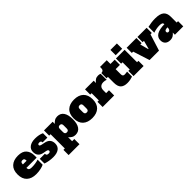

<svg xmlns="http://www.w3.org/2000/svg" viewBox="348 -2422 4287 4287"><g transform="rotate(-45 2491.5 -278.0)"><path d="M14 -278Q14 -421 94 -495.5Q174 -570 316 -570Q457 -570 519.5 -496.5Q582 -423 582 -314V-242H258V-236Q258 -199 280 -181.5Q302 -164 353 -164Q414 -164 469 -173Q524 -182 565 -196V-36Q530 -17 462.5 -1.5Q395 14 316 14Q174 14 94 -60.5Q14 -135 14 -278ZM374 -352V-364Q374 -398 359.5 -413Q345 -428 316 -428Q287 -428 272.5 -412.5Q258 -397 258 -364V-352Z M612 -26V-174H774V-164Q774 -116 835 -116Q889 -116 889 -153Q889 -173 873.5 -183Q858 -193 819 -200L769 -209Q612 -237 612 -387Q612 -474 678 -522Q744 -570 856 -570Q981 -570 1067 -528V-389H915V-399Q915 -419 901.5 -429.5Q888 -440 862 -440Q812 -440 812 -408Q812 -391 826 -382Q840 -373 877 -365L934 -354Q1023 -337 1061 -291Q1099 -245 1099 -173Q1099 -82 1035.5 -34Q972 14 855 14Q729 14 612 -26Z M1127 58H1171V-392H1127V-556H1401V-488Q1426 -520 1465.5 -545Q1505 -570 1556 -570Q1658 -570 1709.5 -494Q1761 -418 1761 -278Q1761 -138 1709.5 -62Q1658 14 1556 14Q1505 14 1465.5 -11Q1426 -36 1401 -68V58H1470V222H1127ZM1517 -228V-328Q1517 -361 1502.5 -376.5Q1488 -392 1459 -392Q1430 -392 1415.5 -376.5Q1401 -361 1401 -328V-228Q1401 -195 1415.5 -179.5Q1430 -164 1459 -164Q1488 -164 1502.5 -179.5Q1517 -195 1517 -228Z M1785 -278Q1785 -421 1865 -495.5Q1945 -570 2087 -570Q2231 -570 2310 -494.5Q2389 -419 2389 -278Q2389 -135 2309 -60.5Q2229 14 2087 14Q1945 14 1865 -60.5Q1785 -135 1785 -278ZM2145 -228V-328Q2145 -361 2130.5 -376.5Q2116 -392 2087 -392Q2058 -392 2043.5 -376.5Q2029 -361 2029 -328V-228Q2029 -195 2043.5 -179.5Q2058 -164 2087 -164Q2116 -164 2130.5 -179.5Q2145 -195 2145 -228Z M2916 -556V-365Q2875 -382 2828 -382Q2765 -382 2731 -349Q2697 -316 2697 -251V-164H2787V0H2423V-164H2467V-392H2423V-556H2697V-483Q2725 -525 2761 -547.5Q2797 -570 2848 -570Q2868 -570 2886 -566Q2904 -562 2916 -556Z M2982 -211V-392H2938V-556Q2976 -556 2995 -575.5Q3014 -595 3014 -629V-674H3226V-556H3361V-392H3226V-228Q3226 -195 3240.5 -179.5Q3255 -164 3284 -164Q3322 -164 3367 -173V-16Q3339 -5 3291.5 4.5Q3244 14 3195 14Q3089 14 3035.5 -37.5Q2982 -89 2982 -211Z M3447 -611V-778H3651V-611ZM3399 0V-164H3443V-392H3399V-556H3673V-164H3717V0Z M3905 0 3779 -392H3737V-556H4046V-392H4004L4057 -194H4067L4120 -392H4078V-556H4368V-392H4326L4203 0Z M4969 -164V0H4705V-68Q4683 -36 4643.5 -11Q4604 14 4547 14Q4472 14 4429 -26Q4386 -66 4386 -139Q4386 -328 4707 -333Q4704 -367 4681 -379.5Q4658 -392 4603 -392Q4558 -392 4506.5 -382.5Q4455 -373 4412 -357V-541Q4465 -554 4527 -562Q4589 -570 4648 -570Q4797 -570 4861 -516Q4925 -462 4925 -349V-164ZM4705 -234Q4660 -234 4635.5 -222Q4611 -210 4611 -182Q4611 -165 4621.5 -154.5Q4632 -144 4651 -144Q4677 -144 4691 -166Q4705 -188 4705 -228Z"/></g></svg>

Font: Alfa Slab One
Style: Regular
Weight: 400
Designer: JM Sole
Foundry: JM Sole
Version: Version 2.000